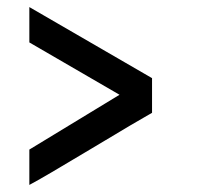

<svg xmlns="http://www.w3.org/2000/svg" viewBox="-20 -579 570 543"><path d="M318 -311 63 -459V-559L410 -358V-260Q374 -240 237.5 -158Q101 -76 63 -56V-156Z"/></svg>

Font: TitilliumText22L Lt
Style: Medium
Weight: 500
Designer: Campivisivi
Foundry: Campivisivi
Version: 1.000